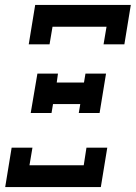

<svg xmlns="http://www.w3.org/2000/svg" viewBox="-20 -755 548 775"><path d="M96 -576 122 -735H508L482 -576H398L410 -647H192L180 -576ZM104 -299 131 -458H214L209 -422H319L325 -458H408L382 -299H298L304 -335H194L188 -299ZM1 0 27 -159H111L99 -88H318L329 -159H413L387 0Z"/></svg>

Font: Iosevka Slab Semibold
Style: Italic
Weight: 600
Italic angle: -9°
Monospace: yes
Designer: Belleve Invis
Foundry: Belleve Invis
Version: Version 11.1.1; ttfautohint (v1.8.3)